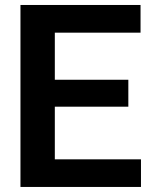

<svg xmlns="http://www.w3.org/2000/svg" viewBox="-20 -740 596 760"><path d="M61 -720.3H536.3V-610.7H197V-424.3H488V-317.7H197V-109.3H538V0H61Z"/></svg>

Font: FreesentationVF
Style: Regular
Weight: 400
Designer: glyphs from Roboto by Christian Robertson / Hangul glyphs from Noto Sans CJK(Source Han Sans) by Jang Soo-young and Kang
Foundry: PT&
Version: Version 2.001;Glyphs 3.3.1 (3343)